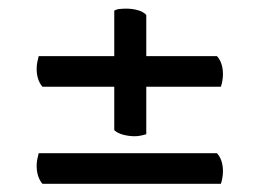

<svg xmlns="http://www.w3.org/2000/svg" viewBox="-20 -597 640 451"><path d="M296.2 -277Q283.2 -277 269.9 -280.4Q256.5 -283.8 248.4 -291.2V-571.9Q253.6 -575.2 261.1 -575.9Q268.6 -576.7 276.3 -576.7Q290.3 -576.7 303.1 -573.3Q315.9 -569.9 323.6 -562V-281.8Q317.8 -279.9 310.8 -278.5Q303.9 -277 296.2 -277ZM79.7 -393.2Q66.1 -409.2 66.1 -435.8Q66.1 -442.5 67.5 -450.5Q69 -458.5 70.9 -465.2H489.6Q503.7 -449.7 503.7 -422.5Q503.7 -415.8 502.5 -408.4Q501.4 -400.9 498.9 -393.2ZM79.7 -165.2Q66.1 -181.2 66.1 -207.8Q66.1 -214.5 67.5 -222.5Q69 -230.5 70.9 -237.2H489.6Q503.7 -221.7 503.7 -194.5Q503.7 -187.8 502.5 -180.4Q501.4 -172.9 498.9 -165.2Z"/></svg>

Font: Pitagon Serif
Style: Regular
Weight: 400
Designer: Travis Tran
Foundry: Pitagon
Version: Version 1.000;gftools[0.9.26]